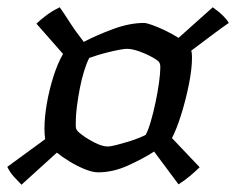

<svg xmlns="http://www.w3.org/2000/svg" viewBox="-20 -553 648 527"><path d="M39 -46Q29 -56 18.5 -67.5Q8 -79 0 -95L104 -171Q103 -178 102.5 -185.5Q102 -193 102 -199Q102 -231 108.5 -268.5Q115 -306 126.5 -342.5Q138 -379 153 -405L80 -488Q89 -497 106 -510Q123 -523 144 -533Q156 -516 172 -491Q188 -466 210 -438Q246 -457 291 -473.5Q336 -490 375 -490Q382 -490 397.5 -484.5Q413 -479 433 -469.5Q453 -460 470 -449L564 -533Q581 -521 592.5 -509.5Q604 -498 608 -490Q589 -477 573 -465Q557 -453 541 -441Q525 -429 505 -414Q506 -411 506.5 -406.5Q507 -402 507 -395Q507 -364 498.5 -321.5Q490 -279 477.5 -239Q465 -199 452 -174L528 -94Q517 -83 501.5 -70Q486 -57 470 -47L403 -137Q372 -117 331 -98.5Q290 -80 249 -80Q234 -80 213 -88.5Q192 -97 171.5 -109.5Q151 -122 136 -134ZM275 -151Q284 -151 299.5 -155Q315 -159 331.5 -164Q348 -169 361.5 -174.5Q375 -180 380 -183Q387 -196 394 -220Q401 -244 407 -272.5Q413 -301 416.5 -326.5Q420 -352 420 -367Q420 -374 419.5 -375.5Q419 -377 418 -380Q417 -385 400.5 -394.5Q384 -404 363.5 -411.5Q343 -419 328 -419Q322 -419 308.5 -416.5Q295 -414 278.5 -410Q262 -406 247.5 -401.5Q233 -397 225 -394Q218 -381 211 -358.5Q204 -336 199 -310Q194 -284 191 -260Q188 -236 188 -219Q188 -211 188 -207.5Q188 -204 189 -200Q190 -194 205.5 -182.5Q221 -171 241 -161Q261 -151 275 -151Z"/></svg>

Font: Texturina Medium
Style: Italic
Weight: 500
Italic angle: -11°
Designer: Guillermo Torres Carreño
Foundry: Omnibus-Type
Version: Version 1.002